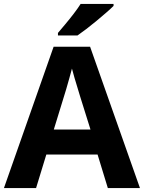

<svg xmlns="http://www.w3.org/2000/svg" viewBox="-20 -954 730 974"><path d="M527 0 475 -170H215L163 0H0L252 -717H437L690 0ZM387 -463Q382 -480 374 -506Q366 -532 358 -559Q350 -586 345 -606Q340 -586 331.5 -556.5Q323 -527 315.5 -500.5Q308 -474 304 -463L253 -297H439ZM556 -924Q542 -910 519 -890Q496 -870 469.5 -848Q443 -826 417.5 -806.5Q392 -787 373 -774H274V-787Q290 -806 311.5 -831.5Q333 -857 354 -884.5Q375 -912 389 -934H556Z"/></svg>

Font: Noto Sans Adlam Unjoined
Style: Regular
Weight: 400
Designer: Mark Jamra, Neil Patel
Foundry: JamraPatel LLC
Version: Version 3.001